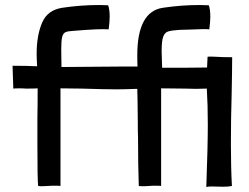

<svg xmlns="http://www.w3.org/2000/svg" viewBox="-20 -744 994 765"><path d="M224 -546Q224 -581 227.5 -596Q231 -611 240.5 -615.5Q250 -620 272 -621Q379 -630 413 -627Q417 -659 417 -678Q417 -705 411 -723L376 -724Q301 -724 228 -713Q169 -704 147.5 -653Q126 -602 126 -530Q126 -510 128 -480Q84 -482 30 -482L33 -391Q40 -392 56 -392Q74 -392 83 -391Q118 -391 130 -392Q130 -315 129 -273V-169Q129 -27 132 -3Q137 -2 149 -2Q161 -2 189 -4H191H205Q216 -4 221 -3V-392L305 -391Q401 -388 444 -388Q471 -388 527 -390Q527 -365 528 -346L529 -263Q529 -218 530 -194Q530 -87 533 -3Q538 -2 550 -2Q563 -2 589 -4H592H606Q616 -4 622 -3V-392L717 -391L760 -390L804 -391Q808 -327 808 -247Q808 -163 802 1Q810 -1 823 -1L870 0Q891 0 904 -3Q900 -76 900 -171Q900 -271 903 -370Q905 -466 905 -512V-516Q866 -516 836 -518Q816 -519 807 -518V-517L805 -475Q746 -474 626 -474Q624 -526 624 -539Q624 -580 630 -597Q636 -614 649.5 -618.5Q663 -623 695 -625L731 -626Q775 -628 790 -628Q809 -628 814 -627Q818 -659 818 -678Q818 -705 812 -723L776 -724Q702 -724 629 -713Q527 -698 527 -524Q527 -492 528 -479H479L225 -477Q224 -505 224 -546Z"/></svg>

Font: Londrina Solid Light
Style: Regular
Weight: 300
Designer: Marcelo Magalhaes
Foundry: Marcelo Magalhães
Version: Version 1.002